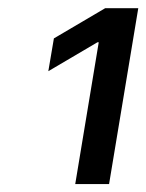

<svg xmlns="http://www.w3.org/2000/svg" viewBox="-20 -820 363 476"><path d="M166.5 -363.6 224.8 -715.2H221.6L99.8 -643.5L113.6 -724.8L240.8 -799.7H322.8L250.4 -363.6Z"/></svg>

Font: Inter P Medium
Style: Italic
Weight: 500
Italic angle: 9.39999°
Designer: Rasmus Andersson
Foundry: rsms
Version: Version 3.018;git-588b23468